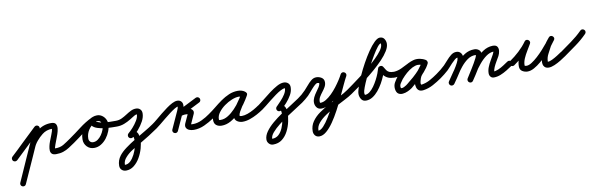

<svg xmlns="http://www.w3.org/2000/svg" viewBox="-85 -1112 6142 1973"><g transform="rotate(-10 2986.0 -125.5)"><path d="M-21 -22Q12 -52 44 -83Q76 -114 108 -145Q145 -180 182 -215.5Q219 -251 256 -286Q265 -295 277.5 -294.5Q290 -294 299 -285Q307 -276 307 -263.5Q307 -251 298 -243Q261 -207 224 -172Q187 -137 150 -101Q86 -40 21 22Q12 30 -0.5 30Q-13 30 -22 21Q-30 12 -30 -0.5Q-30 -13 -21 -22ZM304 -252Q245 -119 185.5 14Q126 147 66 280Q61 292 49.5 296Q38 300 27 295Q15 290 11 278.5Q7 267 12 256Q71 123 130.5 -10.5Q190 -144 250 -277Q255 -288 266.5 -292.5Q278 -297 289 -292Q301 -287 305 -275.5Q309 -264 304 -252ZM182 -49Q171 -53 166 -64.5Q161 -76 165 -88Q183 -134 216.5 -174Q250 -214 288 -246Q349 -294 429 -294Q466 -294 478 -275Q490 -256 487 -228Q484 -200 474 -171.5Q464 -143 457 -125Q454 -117 448 -101.5Q442 -86 436 -69.5Q430 -53 427 -41.5Q424 -30 427 -30Q480 -30 515.5 -51.5Q551 -73 592 -102Q602 -109 614 -106.5Q626 -104 634 -94Q641 -84 638.5 -72Q636 -60 626 -52Q594 -30 564.5 -11Q535 8 502 19Q469 30 427 30Q396 30 382.5 16.5Q369 3 368 -18Q367 -39 372.5 -63.5Q378 -88 386.5 -110Q395 -132 401 -147Q407 -163 413 -178Q419 -193 424 -209Q427 -220 428 -228Q428 -231 427.5 -236Q427 -241 428 -239Q430 -235 431.5 -234.5Q433 -234 429 -234Q370 -234 326 -199Q293 -173 264.5 -139Q236 -105 221 -66Q217 -55 205.5 -50Q194 -45 182 -49Z M592 -102Q655 -146 718 -194.5Q781 -243 850 -276Q864 -283 874.5 -277.5Q885 -272 890 -262Q895 -252 892 -240Q889 -228 876 -222Q833 -202 806 -160Q779 -118 779 -71Q779 -51 791 -38Q803 -25 823 -25Q849 -25 871.5 -41Q894 -57 911 -81.5Q928 -106 938 -133Q948 -160 948 -183Q948 -199 937 -214.5Q926 -230 908 -230Q903 -230 895.5 -230Q888 -230 887 -228Q887 -228 887 -228Q887 -228 887 -228Q887 -228 887 -228Q887 -228 887 -228Q887 -227 888.5 -226.5Q890 -226 898 -223Q925 -211 958.5 -206.5Q992 -202 1026.5 -201.5Q1061 -201 1090 -201Q1102 -201 1111 -192Q1120 -183 1120 -171Q1120 -159 1111 -150Q1102 -141 1090 -141Q1073 -141 1038.5 -141.5Q1004 -142 963.5 -146.5Q923 -151 888.5 -162.5Q854 -174 836.5 -194.5Q819 -215 831 -248Q831 -248 831 -248Q831 -248 831 -248Q831 -248 831 -248Q831 -248 831 -248Q839 -273 862 -281.5Q885 -290 908 -290Q936 -290 959 -274.5Q982 -259 995 -234.5Q1008 -210 1008 -183Q1008 -147 993.5 -109Q979 -71 954 -38.5Q929 -6 895.5 14.5Q862 35 823 35Q778 35 748.5 4Q719 -27 719 -71Q719 -136 755.5 -193Q792 -250 851 -277Q864 -283 875 -277.5Q886 -272 890 -262Q895 -252 892.5 -240.5Q890 -229 877 -223Q810 -190 748.5 -142.5Q687 -95 626 -52Q616 -45 603.5 -47.5Q591 -50 584 -60Q577 -70 579.5 -82.5Q582 -95 592 -102Z M1090 -201Q1124 -201 1152.5 -214.5Q1181 -228 1207.5 -245.5Q1234 -263 1260 -276Q1286 -289 1314 -289Q1340 -289 1357 -273Q1374 -257 1374 -230Q1374 -190 1351 -147.5Q1328 -105 1295.5 -67.5Q1263 -30 1235 -5Q1225 3 1212.5 2Q1200 1 1192 -8Q1184 -18 1185 -30.5Q1186 -43 1195 -51Q1217 -69 1244.5 -99.5Q1272 -130 1293 -165Q1314 -200 1314 -230Q1314 -233 1316 -231Q1318 -229 1314 -229Q1303 -229 1289 -221.5Q1275 -214 1261 -204.5Q1247 -195 1238 -190Q1204 -169 1167.5 -155Q1131 -141 1090 -141Q1078 -141 1069 -150Q1060 -159 1060 -171Q1060 -183 1069 -192Q1078 -201 1090 -201ZM1190 -11Q1183 -21 1185.5 -33Q1188 -45 1198 -53Q1212 -62 1228.5 -66Q1245 -70 1261 -63Q1290 -50 1297.5 -20.5Q1305 9 1305 36Q1305 75 1291 124Q1277 173 1251 218Q1225 263 1188 292Q1151 321 1106 321Q1079 321 1061 304.5Q1043 288 1043 260Q1043 204 1078 158Q1104 124 1150.5 89.5Q1197 55 1252.5 21.5Q1308 -12 1361.5 -43Q1415 -74 1455 -102Q1465 -109 1477 -106.5Q1489 -104 1497 -94Q1504 -84 1501.5 -72Q1499 -60 1489 -52Q1443 -20 1396 9.5Q1349 39 1301 67Q1259 92 1212.5 120Q1166 148 1134 185Q1119 201 1111 219.5Q1103 238 1103 260Q1103 262 1103.5 261.5Q1104 261 1106 261Q1137 261 1162.5 236Q1188 211 1206.5 174Q1225 137 1235 99.5Q1245 62 1245 36Q1245 33 1244.5 23Q1244 13 1242.5 3.5Q1241 -6 1237 -8Q1238 -8 1239 -7Q1238 -7 1232 -3Q1222 4 1210 1.5Q1198 -1 1190 -11Z M1455 -102Q1477 -117 1505.5 -141Q1534 -165 1566.5 -191.5Q1599 -218 1631.5 -241.5Q1664 -265 1693.5 -280Q1723 -295 1746 -295Q1770 -295 1785.5 -280Q1801 -265 1801 -241Q1801 -210 1787 -179Q1773 -148 1760 -120Q1745 -87 1730 -54Q1715 -21 1700 12Q1695 24 1683.5 28Q1672 32 1661 27Q1649 22 1645 10.5Q1641 -1 1646 -12Q1661 -45 1676 -78Q1691 -111 1706 -144Q1715 -166 1728 -192Q1741 -218 1741 -241Q1741 -243 1744.5 -239Q1748 -235 1746 -235Q1732 -235 1707.5 -220Q1683 -205 1652.5 -182Q1622 -159 1591 -133.5Q1560 -108 1533 -86Q1506 -64 1489 -52Q1479 -45 1466.5 -47.5Q1454 -50 1447 -60Q1440 -70 1442.5 -82.5Q1445 -95 1455 -102ZM1966 -238Q1914 -212 1863 -186Q1812 -160 1761 -134Q1748 -128 1738 -134.5Q1728 -141 1724 -152Q1719 -163 1722 -174.5Q1725 -186 1738 -190Q1757 -196 1776.5 -199Q1796 -202 1816 -201Q1816 -201 1815 -201Q1814 -201 1814 -201Q1835 -202 1856.5 -194Q1878 -186 1889 -169.5Q1900 -153 1888 -127Q1888 -127 1888 -127Q1888 -127 1888 -127Q1888 -128 1888 -128Q1888 -128 1888 -128Q1877 -104 1866.5 -80Q1856 -56 1845 -32Q1845 -32 1845 -32Q1845 -32 1845 -31Q1845 -31 1845 -31Q1845 -31 1845 -31Q1844 -30 1843.5 -28.5Q1843 -27 1843 -25Q1843 -25 1842.5 -27.5Q1842 -30 1838 -33Q1837 -34 1841 -32.5Q1845 -31 1847 -31Q1854 -30 1864 -30Q1911 -30 1958 -52.5Q2005 -75 2042 -102Q2052 -109 2064 -106.5Q2076 -104 2084 -94Q2091 -84 2088.5 -72Q2086 -60 2076 -52Q2031 -21 1976 4.5Q1921 30 1864 30Q1838 30 1816 21Q1794 12 1785 -7Q1776 -26 1790 -57Q1790 -57 1790 -57Q1790 -57 1790 -57Q1790 -56 1790 -56Q1790 -56 1790 -56Q1801 -80 1812 -104Q1823 -128 1834 -152Q1834 -152 1834 -152Q1834 -152 1834 -153Q1834 -153 1834 -153Q1834 -153 1834 -153Q1834 -153 1833.5 -149Q1833 -145 1835 -141Q1838 -136 1830 -138.5Q1822 -141 1816 -141Q1816 -141 1815 -141Q1814 -141 1814 -141Q1799 -142 1784.5 -139.5Q1770 -137 1756 -133Q1743 -128 1733 -134Q1723 -140 1719 -150Q1715 -160 1718 -171Q1721 -182 1733 -188Q1785 -214 1836 -239.5Q1887 -265 1938 -291Q1950 -297 1961.5 -293Q1973 -289 1979 -278Q1984 -267 1980.5 -255Q1977 -243 1966 -238Z M2042 -102Q2080 -128 2118.5 -159.5Q2157 -191 2198 -220Q2239 -249 2283.5 -268Q2328 -287 2377 -287Q2396 -287 2415 -282Q2434 -277 2449 -265Q2461 -257 2462 -245.5Q2463 -234 2457 -225Q2451 -216 2440 -212Q2429 -208 2417 -215Q2398 -226 2375 -226Q2344 -226 2303 -209.5Q2262 -193 2223.5 -165Q2185 -137 2160 -103Q2135 -69 2135 -34Q2135 -24 2139 -23.5Q2143 -23 2154 -23Q2192 -23 2230.5 -47Q2269 -71 2303.5 -107.5Q2338 -144 2365 -183Q2392 -222 2409 -252Q2416 -266 2428 -268Q2440 -270 2449 -264Q2459 -259 2464 -248Q2469 -237 2461 -224Q2452 -206 2434 -180.5Q2416 -155 2397 -126.5Q2378 -98 2364.5 -73Q2351 -48 2351 -32Q2351 -28 2360.5 -26.5Q2370 -25 2372 -25Q2402 -25 2435.5 -37Q2469 -49 2501 -67Q2533 -85 2557 -102Q2567 -109 2579 -106.5Q2591 -104 2599 -94Q2606 -84 2603.5 -72Q2601 -60 2591 -52Q2562 -32 2525 -12Q2488 8 2448.5 21.5Q2409 35 2372 35Q2342 35 2316.5 18.5Q2291 2 2291 -32Q2291 -59 2304 -87.5Q2317 -116 2336.5 -145Q2356 -174 2375.5 -201Q2395 -228 2409 -252Q2416 -266 2428 -268Q2440 -270 2449 -264Q2459 -259 2464 -248Q2469 -237 2461 -224Q2440 -185 2408 -140Q2376 -95 2335 -54.5Q2294 -14 2248 11.5Q2202 37 2154 37Q2119 37 2097 19.5Q2075 2 2075 -34Q2075 -72 2094.5 -108.5Q2114 -145 2146.5 -177Q2179 -209 2218.5 -233.5Q2258 -258 2299 -272Q2340 -286 2375 -286Q2414 -286 2447 -267Q2459 -260 2460 -248Q2461 -236 2455 -226Q2449 -217 2437.5 -212.5Q2426 -208 2415 -217Q2406 -222 2396 -224.5Q2386 -227 2377 -227Q2335 -227 2295 -208.5Q2255 -190 2217.5 -162.5Q2180 -135 2144.5 -105Q2109 -75 2076 -52Q2066 -45 2053.5 -47.5Q2041 -50 2034 -60Q2027 -70 2029.5 -82.5Q2032 -95 2042 -102Z M2556 -100Q2584 -120 2622.5 -151.5Q2661 -183 2703 -214.5Q2745 -246 2784.5 -267.5Q2824 -289 2856 -289Q2882 -289 2900.5 -273.5Q2919 -258 2919 -230Q2919 -189 2897 -150Q2875 -111 2844 -76.5Q2813 -42 2785 -15Q2776 -6 2764 -6Q2752 -6 2743 -15Q2734 -24 2734 -36Q2734 -48 2743 -57Q2763 -78 2790.5 -106.5Q2818 -135 2838.5 -167.5Q2859 -200 2859 -230Q2859 -229 2856 -229Q2839 -229 2812.5 -215Q2786 -201 2755 -178.5Q2724 -156 2692.5 -131Q2661 -106 2634.5 -84.5Q2608 -63 2590 -51Q2580 -44 2568 -46Q2556 -48 2548 -58Q2541 -69 2543.5 -81Q2546 -93 2556 -100ZM2737 -23Q2732 -35 2736 -46.5Q2740 -58 2751 -63Q2780 -77 2800.5 -66Q2821 -55 2832 -32Q2843 -9 2843 17Q2843 62 2832 114Q2821 166 2797 213Q2773 260 2734.5 290Q2696 320 2640 320Q2615 320 2597.5 301.5Q2580 283 2580 259Q2580 218 2609.5 176.5Q2639 135 2685.5 95.5Q2732 56 2785.5 20Q2839 -16 2889 -47Q2939 -78 2973 -102Q2983 -109 2995 -106.5Q3007 -104 3015 -94Q3022 -84 3019.5 -72Q3017 -60 3007 -52Q2979 -33 2934 -4.5Q2889 24 2838.5 57.5Q2788 91 2743 126.5Q2698 162 2669 196Q2640 230 2640 259Q2640 260 2641 260Q2640 260 2640 260Q2681 260 2708.5 234.5Q2736 209 2752.5 169.5Q2769 130 2776 89Q2783 48 2783 17Q2783 10 2781.5 0Q2780 -10 2777 -9Q2765 -4 2753.5 -8Q2742 -12 2737 -23Z M2965 -60Q2958 -70 2960.5 -82Q2963 -94 2973 -102Q3016 -131 3055 -172Q3073 -190 3094.5 -216.5Q3116 -243 3141 -263.5Q3166 -284 3195 -284Q3224 -284 3249.5 -268Q3275 -252 3275 -219Q3275 -193 3261.5 -169.5Q3248 -146 3230.5 -124Q3213 -102 3200 -79.5Q3187 -57 3187 -32Q3187 -29 3187.5 -23.5Q3188 -18 3193 -18Q3221 -18 3251.5 -36.5Q3282 -55 3312 -84.5Q3342 -114 3368.5 -148.5Q3395 -183 3415.5 -215Q3436 -247 3448 -271Q3455 -284 3467 -286Q3479 -288 3489 -283Q3499 -277 3503.5 -266Q3508 -255 3501 -242Q3483 -209 3458 -155Q3433 -101 3403.5 -37.5Q3374 26 3340.5 89Q3307 152 3271 204Q3235 256 3197.5 288Q3160 320 3123 320Q3095 320 3079 301.5Q3063 283 3063 256Q3063 201 3093.5 156.5Q3124 112 3174 76.5Q3224 41 3282 11Q3340 -19 3394.5 -46.5Q3449 -74 3489 -102Q3499 -109 3511 -106.5Q3523 -104 3531 -94Q3538 -84 3535.5 -72Q3533 -60 3523 -52Q3491 -30 3441 -4.5Q3391 21 3336 50Q3281 79 3232.5 111.5Q3184 144 3153.5 180Q3123 216 3123 256Q3123 260 3123 260Q3147 260 3176.5 228.5Q3206 197 3237 146.5Q3268 96 3299.5 35.5Q3331 -25 3359 -85.5Q3387 -146 3410.5 -195Q3434 -244 3449 -272Q3456 -284 3467.5 -286.5Q3479 -289 3489 -283Q3499 -278 3503.5 -267Q3508 -256 3502 -243Q3486 -213 3461.5 -175Q3437 -137 3406.5 -99Q3376 -61 3340.5 -29Q3305 3 3267.5 22.5Q3230 42 3193 42Q3161 42 3144 19.5Q3127 -3 3127 -32Q3127 -59 3140 -85.5Q3153 -112 3170.5 -135.5Q3188 -159 3201.5 -180Q3215 -201 3215 -219Q3215 -221 3206.5 -222.5Q3198 -224 3195 -224Q3186 -224 3169.5 -209.5Q3153 -195 3135 -174.5Q3117 -154 3101.5 -136Q3086 -118 3079 -111Q3045 -79 3007 -52Q2997 -45 2985 -47.5Q2973 -50 2965 -60Z M3489 -102Q3510 -117 3549 -145Q3588 -173 3635.5 -209Q3683 -245 3731.5 -285.5Q3780 -326 3820.5 -365.5Q3861 -405 3885.5 -439.5Q3910 -474 3910 -499Q3910 -507 3909.5 -509.5Q3909 -512 3909 -512Q3896 -512 3872.5 -482.5Q3849 -453 3820 -404.5Q3791 -356 3762 -300Q3733 -244 3708 -190.5Q3683 -137 3668 -96.5Q3653 -56 3653 -40Q3653 -36 3654.5 -27.5Q3656 -19 3658 -19Q3683 -19 3707 -37.5Q3731 -56 3752.5 -86Q3774 -116 3791.5 -149.5Q3809 -183 3820.5 -213Q3832 -243 3837 -262Q3839 -271 3846 -276.5Q3853 -282 3862 -283Q3871 -285 3879 -281.5Q3887 -278 3892 -270Q3905 -247 3916 -231.5Q3927 -216 3944 -208.5Q3961 -201 3992 -201Q4004 -201 4013 -192Q4022 -183 4022 -171Q4022 -159 4013 -150Q4004 -141 3992 -141Q3950 -141 3923.5 -152Q3897 -163 3878 -185Q3859 -207 3840 -240Q3835 -248 3844 -254Q3853 -260 3865 -262Q3877 -264 3887 -260.5Q3897 -257 3895 -248Q3889 -219 3874 -181.5Q3859 -144 3837 -105Q3815 -66 3787.5 -33Q3760 0 3727.5 20.5Q3695 41 3658 41Q3625 41 3609 15Q3593 -11 3593 -40Q3593 -64 3609 -112Q3625 -160 3652 -220Q3679 -280 3713 -342Q3747 -404 3782.5 -456Q3818 -508 3851 -540Q3884 -572 3909 -572Q3940 -572 3955 -549Q3970 -526 3970 -499Q3970 -465 3945 -424Q3920 -383 3878.5 -339.5Q3837 -296 3787.5 -253Q3738 -210 3687.5 -171.5Q3637 -133 3593.5 -102Q3550 -71 3523 -52Q3513 -45 3500.5 -47.5Q3488 -50 3481 -60Q3474 -70 3476.5 -82.5Q3479 -95 3489 -102Z M3950 -171Q3950 -183 3959 -192Q3968 -201 3980 -201Q3982 -201 3983.5 -201Q3985 -201 3987 -201Q3989 -201 3991.5 -201Q3994 -201 3996 -201Q3996 -201 3995 -201Q3993 -201 3994 -201Q4035 -204 4074.5 -223Q4114 -242 4151 -261Q4151 -261 4151 -261.5Q4151 -262 4152 -262Q4152 -262 4152 -262Q4152 -262 4152 -262Q4182 -276 4209.5 -284Q4237 -292 4271 -287Q4271 -287 4271 -287Q4271 -287 4271 -287Q4271 -287 4271 -287Q4271 -287 4271 -287Q4288 -284 4304 -278.5Q4320 -273 4334 -264Q4347 -256 4348.5 -244Q4350 -232 4344 -223Q4339 -213 4327.5 -209Q4316 -205 4303 -212Q4288 -222 4271 -226Q4271 -226 4271 -226Q4271 -226 4271 -226Q4271 -226 4271 -226Q4271 -226 4271 -226Q4244 -232 4219 -224Q4219 -224 4218.5 -224Q4218 -224 4218 -224Q4218 -224 4217.5 -224Q4217 -224 4217 -224Q4209 -222 4201 -218.5Q4193 -215 4185 -211Q4185 -211 4185.5 -211Q4186 -211 4186 -211Q4186 -211 4186 -211Q4186 -211 4186 -211Q4152 -193 4123 -167.5Q4094 -142 4069 -113Q4069 -112 4070 -114Q4070 -115 4070 -115Q4058 -97 4043 -76Q4028 -55 4031 -33Q4032 -21 4042.5 -21.5Q4053 -22 4066.5 -28.5Q4080 -35 4091 -42.5Q4102 -50 4105 -53Q4136 -77 4173 -109.5Q4210 -142 4242.5 -178Q4275 -214 4293 -249Q4299 -262 4311 -263.5Q4323 -265 4333 -259Q4343 -253 4348 -242Q4353 -231 4345 -219Q4335 -205 4325 -191Q4309 -170 4293.5 -148.5Q4278 -127 4261 -107Q4261 -107 4261 -107Q4261 -107 4261 -107Q4262 -107 4262 -107.5Q4262 -108 4262 -108Q4258 -103 4253 -89Q4248 -75 4244 -59Q4240 -43 4241 -31.5Q4242 -20 4251 -22Q4251 -22 4251 -22Q4251 -22 4251 -22Q4251 -22 4251 -22Q4251 -22 4251 -22Q4297 -29 4338.5 -52Q4380 -75 4418 -102Q4428 -109 4440 -106.5Q4452 -104 4460 -94Q4467 -84 4464.5 -72Q4462 -60 4452 -52Q4409 -22 4361 4Q4313 30 4259 38Q4259 38 4259 38Q4259 38 4259 38Q4259 38 4259 38Q4259 38 4259 38Q4228 42 4211 30Q4194 18 4187.5 -4.5Q4181 -27 4183 -53.5Q4185 -80 4193.5 -104.5Q4202 -129 4214 -144Q4214 -144 4214 -144.5Q4214 -145 4215 -145Q4215 -145 4215 -145Q4215 -145 4215 -145Q4232 -165 4247 -186Q4262 -207 4277 -227Q4286 -239 4295 -253Q4303 -264 4314.5 -265.5Q4326 -267 4335 -262Q4344 -257 4348.5 -246Q4353 -235 4347 -223Q4327 -183 4292 -143.5Q4257 -104 4217 -68.5Q4177 -33 4143 -5Q4124 9 4097 21.5Q4070 34 4042.5 36.5Q4015 39 3995.5 25.5Q3976 12 3971 -25Q3967 -63 3984 -92Q4001 -121 4022 -149Q4022 -149 4022 -150Q4023 -151 4023 -151Q4052 -185 4085.5 -214.5Q4119 -244 4158 -265Q4158 -265 4158 -265Q4158 -265 4158 -265Q4158 -265 4158.5 -265Q4159 -265 4159 -265Q4169 -270 4180 -274.5Q4191 -279 4203 -282Q4203 -282 4202.5 -282Q4202 -282 4202 -282Q4202 -282 4201.5 -282Q4201 -282 4201 -282Q4242 -294 4285 -284Q4285 -284 4285 -284Q4285 -284 4285 -284Q4285 -284 4285 -284Q4285 -284 4285 -284Q4311 -278 4335 -264Q4347 -256 4348.5 -244Q4350 -232 4345 -222Q4339 -213 4327.5 -209Q4316 -205 4304 -212Q4293 -218 4282.5 -221.5Q4272 -225 4261 -227Q4261 -227 4261 -227Q4261 -227 4261 -227Q4261 -227 4261 -227Q4261 -227 4261 -227Q4237 -231 4218 -224Q4199 -217 4178 -208Q4178 -208 4178 -208Q4178 -208 4178 -208Q4179 -208 4179 -208.5Q4179 -209 4179 -209Q4137 -186 4092 -165.5Q4047 -145 3998 -141Q3998 -141 3997 -141Q3996 -141 3996 -141Q3994 -141 3991.5 -141Q3989 -141 3987 -141Q3985 -141 3983.5 -141Q3982 -141 3980 -141Q3968 -141 3959 -150Q3950 -159 3950 -171Z M4418 -102Q4467 -136 4509 -176Q4528 -195 4551 -222Q4574 -249 4600.5 -270Q4627 -291 4657 -291Q4686 -291 4702.5 -271.5Q4719 -252 4719 -224Q4719 -200 4703 -165.5Q4687 -131 4663.5 -93.5Q4640 -56 4617.5 -23.5Q4595 9 4581 29Q4574 39 4561.5 41.5Q4549 44 4539 37Q4529 30 4526.5 17.5Q4524 5 4531 -5Q4541 -19 4562 -49Q4583 -79 4605.5 -113.5Q4628 -148 4643.5 -178.5Q4659 -209 4659 -224Q4659 -230 4659 -230.5Q4659 -231 4657 -231Q4647 -231 4630 -216.5Q4613 -202 4594 -182Q4575 -162 4559.5 -144Q4544 -126 4536 -119Q4497 -84 4452 -52Q4442 -45 4429.5 -47.5Q4417 -50 4410 -60Q4403 -70 4405.5 -82.5Q4408 -95 4418 -102ZM4539 37Q4529 30 4526.5 17.5Q4524 5 4531 -5Q4559 -45 4591 -93Q4623 -141 4660.5 -184.5Q4698 -228 4743.5 -256.5Q4789 -285 4844 -285Q4871 -285 4891 -269Q4911 -253 4911 -225Q4911 -203 4895 -168.5Q4879 -134 4856.5 -95.5Q4834 -57 4811.5 -23.5Q4789 10 4776 30Q4769 41 4757 43.5Q4745 46 4735 39Q4724 32 4721.5 20Q4719 8 4726 -2Q4733 -13 4747.5 -36Q4762 -59 4779.5 -87.5Q4797 -116 4813.5 -144Q4830 -172 4840.5 -194Q4851 -216 4851 -225Q4851 -225 4851 -224Q4853 -222 4849.5 -223.5Q4846 -225 4844 -225Q4800 -225 4762 -198Q4724 -171 4691 -130Q4658 -89 4630.5 -46Q4603 -3 4581 29Q4574 39 4561.5 41.5Q4549 44 4539 37ZM4735 40Q4725 34 4722 22Q4719 10 4725 -1Q4748 -40 4780 -88.5Q4812 -137 4851 -181.5Q4890 -226 4936 -256Q4982 -286 5034 -288Q5071 -289 5083.5 -270Q5096 -251 5092.5 -224Q5089 -197 5077 -174Q5064 -151 5048 -124Q5032 -97 5019.5 -69.5Q5007 -42 5007 -16Q5007 -14 5004.5 -18Q5002 -22 4998 -24Q4997 -24 4995 -24.5Q4993 -25 4994 -25Q5022 -25 5051.5 -38Q5081 -51 5108.5 -69Q5136 -87 5158 -102Q5168 -109 5180.5 -106.5Q5193 -104 5200 -94Q5207 -84 5204.5 -71.5Q5202 -59 5192 -52Q5164 -33 5131.5 -13Q5099 7 5064 21Q5029 35 4994 35Q4972 35 4959.5 20Q4947 5 4947 -16Q4947 -48 4960 -80.5Q4973 -113 4991 -143.5Q5009 -174 5024 -202Q5027 -209 5030.5 -217Q5034 -225 5035 -232Q5035 -234 5035 -234Q5039 -229 5040 -228.5Q5041 -228 5036 -228Q4995 -226 4956.5 -198Q4918 -170 4883.5 -128Q4849 -86 4822 -43.5Q4795 -1 4776 30Q4770 41 4758 44Q4746 47 4735 40Z M5187 -102Q5238 -137 5285 -180.5Q5332 -224 5368 -274Q5376 -286 5387.5 -287Q5399 -288 5408 -282Q5417 -276 5421 -265.5Q5425 -255 5418 -242Q5401 -212 5379 -176.5Q5357 -141 5341 -104Q5325 -67 5325 -32Q5325 -27 5334 -26Q5343 -25 5346 -25Q5369 -25 5399.5 -44.5Q5430 -64 5463 -94Q5496 -124 5526.5 -158Q5557 -192 5581.5 -222Q5606 -252 5619 -270Q5627 -282 5639 -282.5Q5651 -283 5660 -276Q5669 -269 5672.5 -257.5Q5676 -246 5666 -234Q5656 -222 5645.5 -209Q5635 -196 5627 -182Q5627 -182 5627 -182Q5627 -182 5627 -182Q5627 -183 5627 -183Q5627 -183 5627 -183Q5609 -148 5588 -109Q5567 -70 5567 -30Q5567 -25 5568 -24Q5568 -24 5568 -24Q5568 -24 5567 -24Q5567 -24 5567 -24.5Q5567 -25 5567 -25Q5570 -19 5567 -20.5Q5564 -22 5562.5 -24.5Q5561 -27 5566 -27Q5585 -27 5614 -41Q5643 -55 5671 -73Q5699 -91 5715 -102Q5725 -109 5737 -106.5Q5749 -104 5757 -94Q5764 -84 5761.5 -72Q5759 -60 5749 -52Q5728 -37 5695.5 -17Q5663 3 5628.5 18Q5594 33 5566 33Q5530 33 5515 5Q5515 5 5515 4.5Q5515 4 5515 4Q5514 4 5514 4Q5514 4 5514 4Q5507 -11 5507 -30Q5507 -79 5529.5 -124Q5552 -169 5575 -211Q5575 -211 5575 -211Q5575 -211 5575 -212Q5575 -212 5575 -212Q5575 -212 5575 -212Q5584 -228 5596 -242.5Q5608 -257 5620 -272Q5629 -283 5640.5 -283.5Q5652 -284 5661 -277Q5670 -270 5673 -259Q5676 -248 5667 -236Q5650 -211 5622.5 -176.5Q5595 -142 5560.5 -105.5Q5526 -69 5488.5 -37Q5451 -5 5414.5 15Q5378 35 5346 35Q5316 35 5290.5 19Q5265 3 5265 -32Q5265 -74 5281.5 -115.5Q5298 -157 5322 -196.5Q5346 -236 5366 -272Q5373 -284 5385 -285Q5397 -286 5406 -280Q5416 -273 5420.5 -262Q5425 -251 5416 -240Q5377 -185 5326.5 -137.5Q5276 -90 5221 -52Q5211 -45 5198.5 -47.5Q5186 -50 5179 -60Q5172 -70 5174.5 -82.5Q5177 -95 5187 -102Z M5714 -100Q5774 -143 5836 -187.5Q5898 -232 5951 -285Q5959 -294 5971.5 -294Q5984 -294 5993 -285Q6002 -277 6002 -264.5Q6002 -252 5993 -243Q5939 -188 5875 -142Q5811 -96 5748 -51Q5738 -44 5726 -46Q5714 -48 5707 -58Q5699 -68 5701 -80.5Q5703 -93 5714 -100Z"/></g></svg>

Font: FRB American Cursive Guidelines Arrows
Style: Bold Italic
Weight: 700
Italic angle: -25°
Version: Version 2.0;Modular Font Editor K font №1